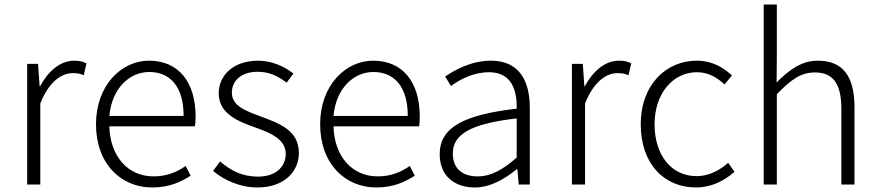

<svg xmlns="http://www.w3.org/2000/svg" viewBox="-20 -815 3882 848"><path d="M100 0H158V-358C197 -457 254 -492 301 -492C322 -492 332 -490 350 -483L362 -535C345 -544 329 -547 308 -547C246 -547 193 -501 157 -434H155L148 -533H100Z M652 13C729 13 779 -12 822 -39L800 -82C760 -54 715 -36 658 -36C543 -36 466 -127 463 -257H841C843 -270 844 -284 844 -299C844 -455 767 -547 638 -547C517 -547 404 -439 404 -266C404 -91 515 13 652 13ZM463 -303C474 -425 552 -497 639 -497C732 -497 791 -432 791 -303Z M1117 13C1235 13 1300 -57 1300 -139C1300 -242 1210 -271 1128 -302C1066 -325 1004 -347 1004 -406C1004 -454 1040 -498 1119 -498C1171 -498 1210 -477 1246 -450L1276 -490C1236 -522 1179 -547 1121 -547C1009 -547 946 -481 946 -403C946 -311 1034 -278 1113 -250C1175 -228 1242 -199 1242 -136C1242 -81 1201 -35 1120 -35C1047 -35 998 -63 952 -102L921 -60C969 -20 1039 13 1117 13Z M1642 13C1719 13 1769 -12 1812 -39L1790 -82C1750 -54 1705 -36 1648 -36C1533 -36 1456 -127 1453 -257H1831C1833 -270 1834 -284 1834 -299C1834 -455 1757 -547 1628 -547C1507 -547 1394 -439 1394 -266C1394 -91 1505 13 1642 13ZM1453 -303C1464 -425 1542 -497 1629 -497C1722 -497 1781 -432 1781 -303Z M2077 13C2145 13 2209 -24 2263 -68H2265L2271 0H2320V-338C2320 -456 2275 -547 2148 -547C2061 -547 1987 -505 1946 -477L1972 -435C2009 -463 2070 -496 2140 -496C2241 -496 2264 -414 2262 -335C2027 -308 1922 -252 1922 -134C1922 -35 1991 13 2077 13ZM2089 -36C2030 -36 1980 -64 1980 -137C1980 -219 2052 -268 2262 -292V-119C2199 -64 2148 -36 2089 -36Z M2506 0H2564V-358C2603 -457 2660 -492 2707 -492C2728 -492 2738 -490 2756 -483L2768 -535C2751 -544 2735 -547 2714 -547C2652 -547 2599 -501 2563 -434H2561L2554 -533H2506Z M3054 13C3121 13 3178 -16 3224 -56L3196 -96C3160 -64 3112 -37 3057 -37C2945 -37 2871 -130 2871 -266C2871 -402 2952 -496 3058 -496C3108 -496 3147 -473 3180 -442L3213 -482C3176 -515 3128 -547 3057 -547C2925 -547 2810 -444 2810 -266C2810 -89 2915 13 3054 13Z M3353 0H3411V-399C3473 -463 3517 -495 3579 -495C3661 -495 3696 -444 3696 -333V0H3754V-341C3754 -478 3703 -547 3592 -547C3519 -547 3464 -505 3410 -451L3411 -567V-795H3353Z"/></svg>

Font: Noto Sans CJK KR Light
Style: Regular
Weight: 300
Designer: Ryoko NISHIZUKA (kana & ideographs); Paul D. Hunt (Latin, Greek & Cyrillic); Wenlong ZHANG (bopomofo); Sandoll Communica
Foundry: Adobe Systems Incorporated
Version: Version 1.004;PS 1.004;hotconv 1.0.82;makeotf.lib2.5.63406